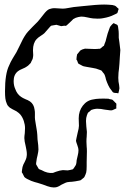

<svg xmlns="http://www.w3.org/2000/svg" viewBox="-20 -793 549 844"><path d="M475 -354Q475 -354 485 -344Q486 -342 488 -341Q490 -340 491 -338Q492 -335 491.5 -329.5Q491 -324 491 -322Q491 -321 491.5 -319.5Q492 -318 491 -316Q490 -315 488.5 -315Q487 -315 486 -314Q483 -313 479.5 -311Q476 -309 471 -308H467Q460 -308 457 -309Q452 -309 445 -310.5Q438 -312 435 -312Q431 -313 424 -314Q417 -315 407 -315Q402 -315 392 -313Q390 -312 387 -311.5Q384 -311 382 -310Q381 -310 374 -303Q373 -302 370.5 -300.5Q368 -299 366 -296Q365 -294 362 -286Q358 -275 358 -261Q358 -251 359.5 -237Q361 -223 362 -213L361 -191Q360 -184 360 -170L361 -148Q362 -141 362 -127L361 -81V-63Q361 -44 359 -35Q358 -32 355.5 -25Q353 -18 351 -15Q349 -12 346 -10Q343 -8 341 -6Q339 -5 338 -3.5Q337 -2 335 -1Q332 0 328 1Q324 2 322 2Q314 4 296 6Q289 6 275 8Q268 10 260.5 14Q253 18 250 19Q238 27 231 29Q226 31 216 31Q204 31 188.5 25.5Q173 20 168 18Q163 16 146 11Q133 8 117 2Q95 -7 87 -15L79 -31Q76 -34 76 -36V-38L77 -47L79 -59Q82 -70 88 -80Q94 -92 96 -99Q98 -109 98 -115Q98 -124 96 -134.5Q94 -145 93 -150Q87 -174 87 -186Q87 -194 89 -208L90 -230Q90 -245 84.5 -261.5Q79 -278 69 -290Q64 -296 52 -304Q47 -307 34.5 -313Q22 -319 16 -327Q13 -330 12 -332.5Q11 -335 10 -337Q5 -348 3.5 -360.5Q2 -373 2 -392Q2 -469 20 -505Q26 -520 36.5 -537.5Q47 -555 52 -563L66 -591Q81 -624 93 -641Q99 -651 123 -675L137 -689Q146 -697 156 -710Q166 -723 171 -729Q186 -749 197 -753Q199 -754 202.5 -754.5Q206 -755 208 -756Q212 -757 221 -757Q230 -757 238.5 -756Q247 -755 256 -755Q266 -755 280.5 -758Q295 -761 304 -762Q317 -764 343 -766Q406 -773 438 -773Q452 -773 474 -771Q476 -770 479.5 -769.5Q483 -769 485 -768Q489 -766 492 -763Q495 -760 497 -758Q501 -756 501 -754Q502 -753 501 -751.5Q500 -750 500 -749Q499 -747 498 -742Q497 -737 496 -736Q494 -734 488.5 -731.5Q483 -729 481 -728Q462 -718 433 -713Q425 -711 409 -711Q396 -711 389 -712Q379 -713 364 -716.5Q349 -720 339 -720Q334 -720 324 -718Q313 -716 302 -709Q302 -709 293 -700L277 -685Q275 -684 274 -682.5Q273 -681 271 -680Q270 -679 267 -679.5Q264 -680 263 -680Q253 -678 249 -678Q244 -679 238.5 -681Q233 -683 228 -684Q225 -684 222 -683Q219 -682 216 -682Q214 -681 210.5 -681Q207 -681 205 -680Q203 -679 200.5 -676Q198 -673 197 -672Q176 -648 175 -647Q171 -643 158.5 -635Q146 -627 141 -621Q125 -604 125 -572L126 -551Q126 -546 124 -536Q124 -534 118 -523Q116 -517 114 -515Q114 -515 108 -509Q106 -507 103.5 -504.5Q101 -502 97 -500Q92 -496 78.5 -490.5Q65 -485 59 -480Q40 -465 40 -437Q40 -417 47 -402Q55 -379 73 -367Q78 -363 94 -356Q97 -355 101.5 -353Q106 -351 112 -347Q129 -335 132 -311Q134 -303 133.5 -288.5Q133 -274 134 -268Q135 -259 137.5 -246Q140 -233 141 -225Q143 -214 144 -200Q145 -186 145 -180Q149 -152 149 -136Q149 -128 145 -110Q141 -95 140 -84Q138 -75 139 -70Q140 -68 142.5 -64Q145 -60 146 -58L150 -51Q152 -49 156.5 -47.5Q161 -46 163 -45Q189 -30 213 -33Q219 -35 226 -38Q243 -44 255 -45H260L278 -44Q280 -44 283 -45Q286 -46 289 -46Q291 -47 295 -47.5Q299 -48 300 -49Q300 -49 304 -53Q311 -63 313 -67Q315 -71 316 -78.5Q317 -86 317 -89Q318 -95 321.5 -108.5Q325 -122 325 -133Q325 -141 320 -154.5Q315 -168 314 -174Q314 -177 316 -185Q317 -191 321 -208Q327 -230 327 -240L326 -273Q326 -305 344 -328.5Q362 -352 390 -356Q411 -361 457 -359Q461 -357 466 -356.5Q471 -356 475 -354ZM507 -545Q505 -507 503 -490Q502 -483 501 -473.5Q500 -464 500 -451Q500 -440 501 -434Q502 -429 503.5 -420Q505 -411 505 -405Q505 -402 504 -399.5Q503 -397 503 -394Q502 -392 501.5 -388Q501 -384 500 -383Q499 -382 495 -384Q483 -384 479 -386Q476 -387 473.5 -391Q471 -395 470 -396Q462 -405 456 -418Q450 -431 446 -443Q445 -447 443.5 -453.5Q442 -460 440 -464Q437 -470 432 -475L427 -482Q422 -485 415 -487Q404 -492 387 -494.5Q370 -497 361 -499Q346 -501 340 -505Q327 -512 325 -513Q323 -515 321.5 -520Q320 -525 319 -527Q316 -530 316 -532L317 -543Q318 -545 318 -548.5Q318 -552 319 -554Q320 -556 324 -560L333 -571Q340 -576 353 -579H357Q367 -579 382.5 -578Q398 -577 409 -578Q412 -579 415 -578.5Q418 -578 420 -579Q424 -581 431 -588L437 -592L440 -601Q441 -604 443 -608.5Q445 -613 446 -619Q453 -648 460 -665Q461 -667 462 -670.5Q463 -674 466 -678L473 -686Q478 -691 479 -691Q480 -692 482.5 -690Q485 -688 486 -688Q488 -687 491 -686Q494 -685 496 -683Q498 -681 499 -675Q500 -669 500 -667Q502 -657 502 -644Q502 -631 502 -627L505 -606L509 -573Z"/></svg>

Font: Rubik-Burned
Style: Regular
Weight: 400
Designer: NaN (generative design), Hubert & Fischer (Rubik source font outlines)
Foundry: NaN, Hubert & Fischer
Version: Version 1.000